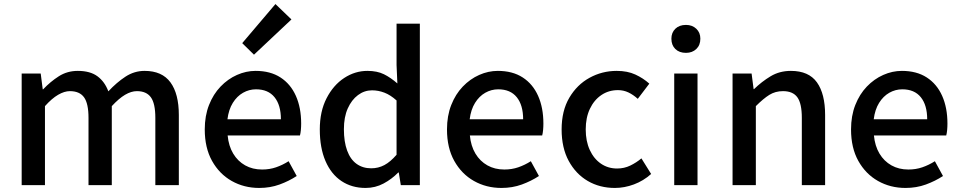

<svg xmlns="http://www.w3.org/2000/svg" viewBox="-20 -914 4740 948"><path d="M87 0V-551H181L191 -473H193Q229 -511 270.5 -537.5Q312 -564 364 -564Q425 -564 461 -537.5Q497 -511 515 -463Q556 -507 599.5 -535.5Q643 -564 694 -564Q780 -564 821.5 -507.5Q863 -451 863 -346V0H747V-332Q747 -403 725 -433.5Q703 -464 656 -464Q628 -464 597.5 -446Q567 -428 532 -390V0H417V-332Q417 -403 395 -433.5Q373 -464 325 -464Q298 -464 267 -446Q236 -428 202 -390V0Z M1260 14Q1185 14 1124 -20.5Q1063 -55 1027 -119.5Q991 -184 991 -275Q991 -342 1012 -395.5Q1033 -449 1069 -486.5Q1105 -524 1150 -544Q1195 -564 1242 -564Q1315 -564 1365 -531.5Q1415 -499 1441 -440.5Q1467 -382 1467 -304Q1467 -287 1465.5 -271.5Q1464 -256 1461 -245H1104Q1109 -193 1131.5 -155.5Q1154 -118 1190.5 -97.5Q1227 -77 1274 -77Q1311 -77 1343 -88Q1375 -99 1405 -118L1445 -45Q1407 -20 1360.5 -3Q1314 14 1260 14ZM1103 -325H1367Q1367 -395 1335.5 -434Q1304 -473 1244 -473Q1210 -473 1180 -456Q1150 -439 1129.5 -406Q1109 -373 1103 -325ZM1234 -644 1176 -701 1340 -894 1419 -818Z M1785 14Q1717 14 1666 -20Q1615 -54 1587 -119Q1559 -184 1559 -275Q1559 -364 1592.5 -429Q1626 -494 1679.5 -529Q1733 -564 1794 -564Q1842 -564 1875.5 -547.5Q1909 -531 1942 -502L1938 -593V-797H2053V0H1959L1949 -62H1946Q1915 -30 1874 -8Q1833 14 1785 14ZM1813 -83Q1848 -83 1878 -99Q1908 -115 1938 -150V-418Q1908 -445 1878 -456.5Q1848 -468 1817 -468Q1779 -468 1747.5 -444.5Q1716 -421 1697 -378.5Q1678 -336 1678 -276Q1678 -214 1694 -170.5Q1710 -127 1740.5 -105Q1771 -83 1813 -83Z M2456 14Q2381 14 2320 -20.5Q2259 -55 2223 -119.5Q2187 -184 2187 -275Q2187 -342 2208 -395.5Q2229 -449 2265 -486.5Q2301 -524 2346 -544Q2391 -564 2438 -564Q2511 -564 2561 -531.5Q2611 -499 2637 -440.5Q2663 -382 2663 -304Q2663 -287 2661.5 -271.5Q2660 -256 2657 -245H2300Q2305 -193 2327.5 -155.5Q2350 -118 2386.5 -97.5Q2423 -77 2470 -77Q2507 -77 2539 -88Q2571 -99 2601 -118L2641 -45Q2603 -20 2556.5 -3Q2510 14 2456 14ZM2299 -325H2563Q2563 -395 2531.5 -434Q2500 -473 2440 -473Q2406 -473 2376 -456Q2346 -439 2325.5 -406Q2305 -373 2299 -325Z M3016 14Q2941 14 2882 -20.5Q2823 -55 2788 -119.5Q2753 -184 2753 -275Q2753 -367 2791 -431.5Q2829 -496 2891 -530Q2953 -564 3025 -564Q3078 -564 3117 -546Q3156 -528 3186 -501L3129 -426Q3107 -446 3083 -457.5Q3059 -469 3031 -469Q2985 -469 2949 -444.5Q2913 -420 2892.5 -376.5Q2872 -333 2872 -275Q2872 -217 2892 -173.5Q2912 -130 2947 -106Q2982 -82 3027 -82Q3062 -82 3092 -96.5Q3122 -111 3147 -132L3195 -55Q3157 -21 3110 -3.5Q3063 14 3016 14Z M3309 0V-551H3424V0ZM3367 -653Q3334 -653 3314.5 -672Q3295 -691 3295 -723Q3295 -753 3314.5 -772Q3334 -791 3367 -791Q3398 -791 3418 -772Q3438 -753 3438 -723Q3438 -691 3418 -672Q3398 -653 3367 -653Z M3597 0V-551H3691L3701 -474H3703Q3741 -511 3785 -537.5Q3829 -564 3885 -564Q3973 -564 4013.5 -507.5Q4054 -451 4054 -346V0H3939V-332Q3939 -403 3917 -433.5Q3895 -464 3846 -464Q3808 -464 3778.5 -445.5Q3749 -427 3712 -390V0Z M4451 14Q4376 14 4315 -20.5Q4254 -55 4218 -119.5Q4182 -184 4182 -275Q4182 -342 4203 -395.5Q4224 -449 4260 -486.5Q4296 -524 4341 -544Q4386 -564 4433 -564Q4506 -564 4556 -531.5Q4606 -499 4632 -440.5Q4658 -382 4658 -304Q4658 -287 4656.5 -271.5Q4655 -256 4652 -245H4295Q4300 -193 4322.5 -155.5Q4345 -118 4381.5 -97.5Q4418 -77 4465 -77Q4502 -77 4534 -88Q4566 -99 4596 -118L4636 -45Q4598 -20 4551.5 -3Q4505 14 4451 14ZM4294 -325H4558Q4558 -395 4526.5 -434Q4495 -473 4435 -473Q4401 -473 4371 -456Q4341 -439 4320.5 -406Q4300 -373 4294 -325Z"/></svg>

Font: Noto Sans KR Thin Medium
Style: Regular
Weight: 500
Version: Version 2.004-H2;hotconv 1.0.118;makeotfexe 2.5.65603